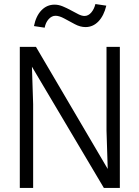

<svg xmlns="http://www.w3.org/2000/svg" viewBox="-20 -930 690 950"><path d="M78 0V-698H158L513 -94L507 -284V-698H573V0H494L138 -600L144 -415V0ZM201 -793 148 -801Q158 -851 185 -879Q212 -907 250 -907Q270 -907 290.5 -898.5Q311 -890 331 -879Q351 -868 368 -859.5Q385 -851 398 -851Q417 -851 431.5 -868Q446 -885 452 -910L506 -902Q494 -852 467 -824Q440 -796 403 -796Q377 -796 350 -810.5Q323 -825 298 -838.5Q273 -852 255 -852Q236 -852 221 -835.5Q206 -819 201 -793Z"/></svg>

Font: Azeret Mono Thin ExtraLight
Style: Regular
Weight: 250
Version: Version 1.002